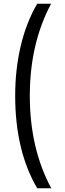

<svg xmlns="http://www.w3.org/2000/svg" viewBox="-20 -852 352 1037"><path d="M257 165Q141 -50 141 -335Q141 -616 256 -832H181Q122 -731 92 -604Q62 -477 62 -335Q62 -38 181 165Z"/></svg>

Font: Noto Sans Devanagari Extra Condensed
Style: Regular
Weight: 400
Width: 2
Designer: Monotype Design Team
Foundry: Monotype Imaging Inc.
Version: 1.000